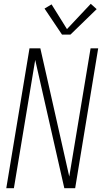

<svg xmlns="http://www.w3.org/2000/svg" viewBox="-20 -989 540 1009"><path d="M13 0 135 -735H192L228 -576L344 -61L456 -735H496L375 0H318L165 -674L53 0ZM306 -807 214 -944 251 -966 332 -836 457 -969 488 -941 350 -807Z"/></svg>

Font: Iosevka SS04 Extralight
Style: Italic
Weight: 200
Italic angle: -9°
Monospace: yes
Designer: Belleve Invis
Foundry: Belleve Invis
Version: Version 19.0.0; ttfautohint (v1.8.4)